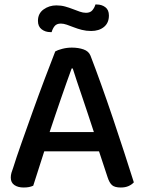

<svg xmlns="http://www.w3.org/2000/svg" viewBox="-20 -826 642 855"><path d="M421 -152H177L128 1Q119 5 109 7Q99 9 85 9Q60 9 44 -2Q28 -13 28 -35Q28 -46 31 -56.5Q34 -67 39 -80Q52 -122 75.5 -188.5Q99 -255 125.5 -329Q152 -403 179 -474.5Q206 -546 226 -597Q236 -603 257 -608.5Q278 -614 300 -614Q329 -614 352 -606Q375 -598 383 -578Q405 -521 431 -448.5Q457 -376 483 -299Q509 -222 533 -148Q557 -74 576 -14Q567 -4 552.5 2.5Q538 9 518 9Q491 9 479 -1.5Q467 -12 459 -37ZM299 -521Q289 -494 277 -460Q265 -426 252 -388.5Q239 -351 226 -312.5Q213 -274 201 -238H398Q385 -278 371.5 -318.5Q358 -359 345.5 -396Q333 -433 322 -465.5Q311 -498 304 -521ZM231 -802Q252 -802 270 -797Q288 -792 304.5 -785.5Q321 -779 335.5 -774Q350 -769 363 -769Q382 -769 391.5 -780.5Q401 -792 405 -806H411Q433 -806 449 -794Q465 -782 465 -757Q465 -724 443 -706Q421 -688 386 -688Q364 -688 344.5 -693Q325 -698 308.5 -704.5Q292 -711 277.5 -716Q263 -721 251 -721Q232 -721 223 -709.5Q214 -698 210 -683H204Q182 -683 165.5 -695.5Q149 -708 149 -733Q149 -766 174 -784Q199 -802 231 -802Z"/></svg>

Font: Baloo Paaji 2 Medium
Style: Regular
Weight: 500
Designer: Shuchita Grover, Noopur Datye and Ek Type
Foundry: Ek Type
Version: Version 1.640;hotconv 1.0.111;makeotfexe 2.5.65597; ttfautoh